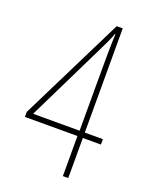

<svg xmlns="http://www.w3.org/2000/svg" viewBox="-137 -795 684 869"><g transform="rotate(20 205.5 -360.5)"><path d="M275 -193V0H301V-193H388V-219H301V-721H272L22 -217V-193ZM276 -219H52L242 -607C258 -639 268 -661 277 -686L279 -685C276 -623 276 -577 276 -448Z"/></g></svg>

Font: Noto Sans Gurmukhi UI ExtraCondensed Thin
Style: Regular
Weight: 100
Width: 2
Designer: Jelle Bosma - Monotype Design Team
Foundry: Monotype Imaging Inc.
Version: Version 2.004